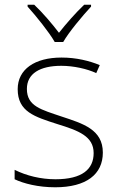

<svg xmlns="http://www.w3.org/2000/svg" viewBox="-20 -784 502 814"><path d="M212 -606H248C272 -648 329 -716 366 -756V-764H337C300 -729 260 -683 230 -645C201 -683 162 -729 125 -764H97V-756C133 -716 188 -648 212 -606ZM416 -137C416 -235 332 -260 241 -290C156 -319 94 -333 94 -407C94 -472 149 -505 240 -505C292 -505 350 -492 388 -474L403 -508C359 -526 304 -540 241 -540C127 -540 55 -490 55 -406C55 -310 127 -289 223 -258C314 -230 377 -206 377 -135C377 -67 329 -24 215 -24C153 -24 92 -39 42 -64V-24C80 -6 141 10 214 10C346 10 416 -45 416 -137Z"/></svg>

Font: Noto Sans Meetei Mayek ExtraLight
Style: Regular
Weight: 200
Designer: Monotype Design Team and Neelakash Kshetrimayum
Foundry: Monotype Imaging Inc.
Version: Version 2.002